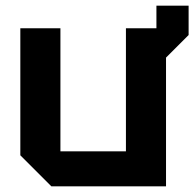

<svg xmlns="http://www.w3.org/2000/svg" viewBox="-20 -660 688 680"><path d="M52 -110V-560H194V-124H426V-560H534V-640H648V-536L568 -456V0H162Z"/></svg>

Font: Tektur SemiBold
Style: Regular
Weight: 600
Designer: Adam Jagosz
Foundry: Adam Jagosz
Version: Version 1.005;gftools[0.9.30]